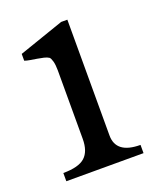

<svg xmlns="http://www.w3.org/2000/svg" viewBox="-94 -507 467 567"><g transform="rotate(-20 140.0 -223.5)"><path d="M260.7 0H18.1V-25.9Q66.4 -25.9 86.4 -43.9Q106.4 -62 106.4 -101.1V-316.4Q106.4 -333.5 103.3 -345Q100.1 -356.4 96.2 -359.4Q90.3 -363.3 80.8 -365.5Q71.3 -367.7 60.8 -369.4Q50.3 -371.1 40 -372.8Q29.8 -374.5 22.9 -377V-398.4L164.6 -447.3H184.1V-83.5Q184.1 -25.9 260.7 -25.9Z"/></g></svg>

Font: HM XNiloofar
Style: Regular
Weight: 400
Designer: Hossein Movahhedian
Version: Version 2.8, 2015